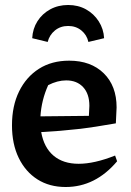

<svg xmlns="http://www.w3.org/2000/svg" viewBox="-20 -739 523 769"><path d="M243 10Q178 10 130 -20.5Q82 -51 55 -106.5Q28 -162 28 -237Q28 -315 56.5 -373Q85 -431 136 -463.5Q187 -496 257 -496Q344 -496 395.5 -445.5Q447 -395 447 -309L444 -245Q361 -230 291.5 -222Q222 -214 145 -210Q156 -148 194.5 -115.5Q233 -83 295 -83Q358 -83 441 -116L449 -93Q362 10 243 10ZM173 -398Q146 -338 142 -273L336 -275L338 -315Q338 -363 313 -390Q288 -417 245 -417Q210 -417 173 -398ZM253 -719Q293 -719 324.5 -701.5Q356 -684 375.5 -653.5Q395 -623 397 -586L334 -571Q328 -599 306 -617Q284 -635 253 -635Q222 -635 200 -617Q178 -599 171 -571L109 -586Q111 -624 130 -654Q149 -684 181 -701.5Q213 -719 253 -719Z"/></svg>

Font: Piazzolla SemiBold
Style: Regular
Weight: 600
Designer: Juan Pablo del Peral
Foundry: Huerta Tipografica
Version: Version 1.330